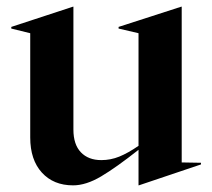

<svg xmlns="http://www.w3.org/2000/svg" viewBox="-20 -543 639 578"><path d="M71 -129V-443L14 -457V-462L200 -523H201V-153Q201 -108 223.5 -84.5Q246 -61 285 -61Q313 -61 339 -71.5Q365 -82 397 -104V-443L337 -457V-462L526 -523H527V-54L585 -53V-48L398 15H397V-92Q330 -39 284.5 -12Q239 15 200 15Q141 15 106 -23.5Q71 -62 71 -129Z"/></svg>

Font: Nyght Serif Medium
Style: Regular
Weight: 500
Designer: Maksym Kobuzan
Version: Version 0.410